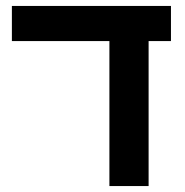

<svg xmlns="http://www.w3.org/2000/svg" viewBox="-20 -626 622 646"><path d="M480 -487.8V0H348.1V-487.8H20V-606H555.2V-487.8Z"/></svg>

Font: Arimo
Style: Bold
Weight: 700
Designer: Steve Matteson
Foundry: Monotype Imaging Inc.
Version: Version 1.33